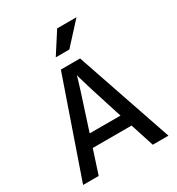

<svg xmlns="http://www.w3.org/2000/svg" viewBox="-208 -1033 1077 1165"><g transform="rotate(-30 330.0 -450.5)"><path d="M222.2 -251 232.9 -285.2Q319.8 -549.3 331.1 -596.2L335.9 -577.1Q340.8 -558.1 364.7 -480.7Q388.7 -403.3 426.8 -285.2L438 -251ZM519 0H628.9L398.9 -673.8H264.2L30.8 0H140.1L193.8 -165H465.8ZM369.6 -901.4 274.4 -753.4H369.6L504.9 -901.4Z"/></g></svg>

Font: FAU Chimera Medium
Style: Regular
Weight: 500
Version: Version 1.002;hotconv 1.0.117;makeotfexe 2.5.65602